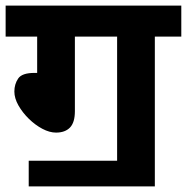

<svg xmlns="http://www.w3.org/2000/svg" viewBox="-20 -642 664 682"><path d="M246 -512V-247Q246 -207 228.6 -189Q211.1 -171 179 -171Q156 -171 130.5 -184.5Q105 -198 82.5 -220Q60 -242 45.5 -267.5Q31 -293.1 31 -316.9Q31 -343 44.5 -363Q58 -383 102 -383L112 -383V-512H0V-622H624V-512H530V20H396V-512ZM82 -71H437V20H82Z"/></svg>

Font: Noto Sans Devanagari
Style: Regular
Weight: 400
Designer: Jelle Bosma - Monotype Design Team
Foundry: Monotype Imaging Inc.
Version: Version 2.003